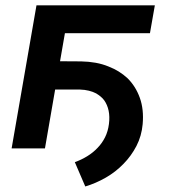

<svg xmlns="http://www.w3.org/2000/svg" viewBox="-20 -548 627 709"><path d="M533.7 -425.3 551.8 -528.3H114.7L22.9 0H146L183.6 -217.3H275.4Q293 -216.8 307.9 -213.1Q322.8 -209.5 335 -203.1Q343.8 -197.8 351.3 -191.7Q358.9 -185.5 364.7 -177.7Q376.5 -161.1 381.1 -139.2Q385.7 -117.2 382.3 -90.3Q378.9 -63 367.9 -41Q356.9 -19 340.3 -2Q323.7 15.6 302.2 28.8Q280.8 42 256.3 50.8L294.9 140.6Q334 128.9 370.6 107.9Q407.2 86.9 436 57.1Q464.8 27.8 483.9 -9Q502.9 -45.9 506.8 -89.4Q511.7 -144 496.3 -186.8Q481 -229.5 450.7 -259.3Q436 -272.9 418.7 -283.7Q401.4 -294.4 381.3 -302.2Q358.9 -311.5 333.3 -316.2Q307.6 -320.8 279.8 -321.3L201.7 -321.8L219.7 -425.3Z"/></svg>

Font: Roboto Mono SemiBold
Style: Italic
Weight: 600
Italic angle: -10°
Monospace: yes
Designer: Google
Version: Version 3.000